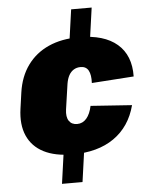

<svg xmlns="http://www.w3.org/2000/svg" viewBox="-57 -836 713 932"><g transform="rotate(-5 299.5 -370.0)"><path d="M425 -790 402 -626H302L325 -790ZM330 -114 307 50H207L230 -114ZM271 -88Q186 -88 130.5 -116.5Q75 -145 51 -199.5Q27 -254 38 -331L49 -409Q60 -486 99.5 -540.5Q139 -595 202.5 -623.5Q266 -652 351 -652Q473 -652 537 -597Q601 -542 599 -439L394 -425Q396 -465 384.5 -486Q373 -507 346 -507Q327 -507 312.5 -498Q298 -489 289 -472.5Q280 -456 276 -432L258 -308Q253 -272 266 -252.5Q279 -233 306 -233Q333 -233 351.5 -254.5Q370 -276 378 -315L579 -301Q552 -198 473 -143Q394 -88 271 -88Z"/></g></svg>

Font: Pathway Extreme Condensed Black
Style: Italic
Weight: 900
Width: 3
Italic angle: -8°
Version: Version 1.001;gftools[0.9.26]